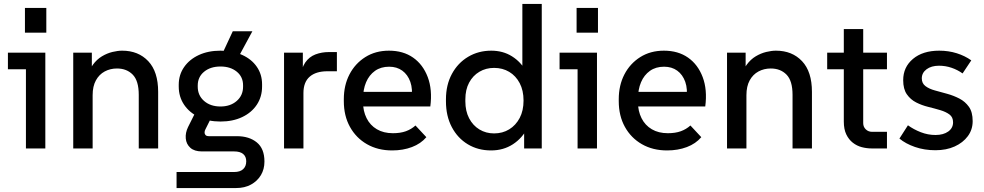

<svg xmlns="http://www.w3.org/2000/svg" viewBox="-20 -750 4971 970"><path d="M111 0V-444L155 -400H20V-484H209V0ZM106 -585V-710H214V-585Z M350 0V-484H444V-352H418Q429 -395 449 -422.5Q469 -450 495 -465.5Q521 -481 548 -487.5Q575 -494 597 -494Q679 -494 729 -441Q779 -388 779 -286V0H681V-271Q681 -342 650.5 -373Q620 -404 571 -404Q537 -404 509 -389Q481 -374 464.5 -344Q448 -314 448 -269V0Z M872 200V119H1163Q1193 119 1208.5 104.5Q1224 90 1224 65Q1224 41 1208.5 28Q1193 15 1163 15H1000Q962 15 941.5 -3.5Q921 -22 918.5 -50.5Q916 -79 930 -108L977 -202L1060 -181L1018 -97Q1014 -90 1013.5 -82Q1013 -74 1018 -68Q1023 -62 1036 -62H1177Q1239 -62 1277.5 -30.5Q1316 1 1316 66Q1316 105 1298 135Q1280 165 1248 182.5Q1216 200 1173 200ZM1081 -431 1156 -592H1255L1168 -431ZM1094 -136Q1032 -136 984.5 -158.5Q937 -181 910 -221Q883 -261 883 -313V-322Q883 -372 910 -411Q937 -450 984.5 -472Q1032 -494 1094 -494Q1156 -494 1203.5 -472.5Q1251 -451 1277.5 -412.5Q1304 -374 1304 -324V-313Q1304 -261 1277.5 -221Q1251 -181 1203.5 -158.5Q1156 -136 1094 -136ZM1094 -212Q1144 -212 1176 -240Q1208 -268 1208 -312V-319Q1208 -362 1176 -388Q1144 -414 1094 -414Q1043 -414 1011 -387.5Q979 -361 979 -318V-312Q979 -268 1011 -240Q1043 -212 1094 -212Z M1415 0V-484H1510V-352L1497 -353Q1502 -405 1522 -434Q1542 -463 1573.5 -475Q1605 -487 1642 -487H1682V-390H1634Q1576 -390 1544.5 -362.5Q1513 -335 1513 -280V0Z M1961 10Q1889 10 1834 -21.5Q1779 -53 1748 -109Q1717 -165 1717 -239V-249Q1717 -319 1745.5 -374Q1774 -429 1825.5 -461.5Q1877 -494 1945 -494Q2017 -494 2067 -459Q2117 -424 2141 -360.5Q2165 -297 2154 -212H1787V-286H2103L2059 -247Q2066 -300 2053 -336.5Q2040 -373 2012.5 -393Q1985 -413 1946 -413Q1904 -413 1874.5 -392Q1845 -371 1829.5 -334.5Q1814 -298 1814 -249V-234Q1814 -189 1832 -153Q1850 -117 1884 -97Q1918 -77 1965 -77Q2003 -77 2030.5 -87Q2058 -97 2079 -116L2134 -57Q2106 -24 2061 -7Q2016 10 1961 10Z M2461 10Q2395 10 2343.5 -21Q2292 -52 2262.5 -108Q2233 -164 2233 -238V-248Q2233 -321 2263 -376.5Q2293 -432 2345 -463Q2397 -494 2462 -494Q2521 -494 2566.5 -465.5Q2612 -437 2638 -389L2619 -366V-730H2717V0H2628V-127L2647 -107Q2619 -52 2571 -21Q2523 10 2461 10ZM2476 -76Q2519 -76 2552.5 -96.5Q2586 -117 2605.5 -154Q2625 -191 2625 -242Q2625 -293 2605.5 -330Q2586 -367 2552.5 -387Q2519 -407 2476 -407Q2435 -407 2402 -387.5Q2369 -368 2350 -332.5Q2331 -297 2331 -248V-238Q2331 -189 2350 -152.5Q2369 -116 2402 -96Q2435 -76 2476 -76Z M2898 0V-444L2942 -400H2807V-484H2996V0ZM2893 -585V-710H3001V-585Z M3350 10Q3278 10 3223 -21.5Q3168 -53 3137 -109Q3106 -165 3106 -239V-249Q3106 -319 3134.5 -374Q3163 -429 3214.5 -461.5Q3266 -494 3334 -494Q3406 -494 3456 -459Q3506 -424 3530 -360.5Q3554 -297 3543 -212H3176V-286H3492L3448 -247Q3455 -300 3442 -336.5Q3429 -373 3401.5 -393Q3374 -413 3335 -413Q3293 -413 3263.5 -392Q3234 -371 3218.5 -334.5Q3203 -298 3203 -249V-234Q3203 -189 3221 -153Q3239 -117 3273 -97Q3307 -77 3354 -77Q3392 -77 3419.5 -87Q3447 -97 3468 -116L3523 -57Q3495 -24 3450 -7Q3405 10 3350 10Z M3653 0V-484H3747V-352H3721Q3732 -395 3752 -422.5Q3772 -450 3798 -465.5Q3824 -481 3851 -487.5Q3878 -494 3900 -494Q3982 -494 4032 -441Q4082 -388 4082 -286V0H3984V-271Q3984 -342 3953.5 -373Q3923 -404 3874 -404Q3840 -404 3812 -389Q3784 -374 3767.5 -344Q3751 -314 3751 -269V0Z M4385 0Q4359 0 4334 -6.5Q4309 -13 4288.5 -29Q4268 -45 4255.5 -71Q4243 -97 4243 -136V-603H4341V-128Q4341 -109 4354 -96.5Q4367 -84 4386 -84H4461V0ZM4159 -400V-484H4461V-400Z M4706 9Q4650 9 4602.5 -7.5Q4555 -24 4524 -50L4567 -117Q4596 -96 4632 -82Q4668 -68 4706 -68Q4746 -68 4770.5 -85.5Q4795 -103 4795 -132Q4795 -158 4777 -171.5Q4759 -185 4730.5 -193.5Q4702 -202 4669.5 -210Q4637 -218 4608.5 -232.5Q4580 -247 4561.5 -273.5Q4543 -300 4543 -345Q4543 -411 4592.5 -452.5Q4642 -494 4725 -494Q4772 -494 4813.5 -481Q4855 -468 4887 -445L4843 -379Q4818 -397 4787.5 -407.5Q4757 -418 4724 -418Q4685 -418 4661 -400Q4637 -382 4637 -354Q4637 -329 4655.5 -315Q4674 -301 4703.5 -293Q4733 -285 4765.5 -276Q4798 -267 4827 -252Q4856 -237 4875 -210.5Q4894 -184 4894 -138Q4894 -95 4869.5 -62Q4845 -29 4803 -10Q4761 9 4706 9Z"/></svg>

Font: SUSE Medium
Style: Regular
Weight: 500
Designer: Rene Bieder
Foundry: SUSE
Version: Version 1.000